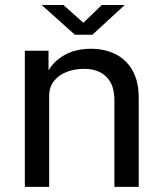

<svg xmlns="http://www.w3.org/2000/svg" viewBox="-20 -726 627 746"><path d="M76.5 -529H168.5V-452.5Q189.5 -489 232 -512.8Q274.5 -536.5 334 -536.5Q386 -536.5 428 -516Q470 -495.5 494.5 -452.8Q519 -410 519 -346V0H424.5V-337Q424.5 -397 393 -427.8Q361.5 -458.5 307.5 -458.5Q270.5 -458.5 239.5 -446.8Q208.5 -435 189.8 -411.2Q171 -387.5 171 -353.5V0H76.5ZM142 -706.5H226.5L304 -637.5L375.5 -706.5H464.5L339 -591H271Z"/></svg>

Font: 1883 Sans
Style: Regular
Weight: 400
Designer: 1883 Sans project is a fork of Public Sans.
Version: Version 1.009